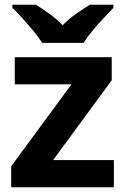

<svg xmlns="http://www.w3.org/2000/svg" viewBox="-20 -786 528 806"><path d="M458 0H27V-88L280 -432H42V-546H449V-449L203 -114H458ZM157 -606Q143 -629 120.5 -656Q98 -683 74.5 -709Q51 -735 32 -753V-766H131Q157 -750 187 -728.5Q217 -707 243 -680Q269 -707 300 -728.5Q331 -750 357 -766H456V-753Q438 -735 414 -709Q390 -683 367.5 -656Q345 -629 331 -606Z"/></svg>

Font: Noto Sans Telugu
Style: Regular
Weight: 400
Designer: Jelle Bosma - Monotype Design Team
Foundry: Monotype Imaging Inc.
Version: Version 2.003